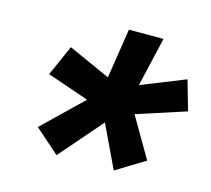

<svg xmlns="http://www.w3.org/2000/svg" viewBox="-80 -841 767 697"><g transform="rotate(15 303.5 -493.0)"><path d="M326 -399 187 -239 95 -320 242 -462 85 -516 136 -631 294 -560 323 -747H453L410 -562L575 -628L607 -516L422 -456L510 -305L402 -239Z"/></g></svg>

Font: Aneliza
Style: Bold Italic
Weight: 700
Italic angle: -11.31°
Designer: Mike Abbink, Paul van der Laan, Pieter van Rosmalen
Foundry: Bold Monday
Version: Version 3.0